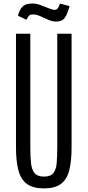

<svg xmlns="http://www.w3.org/2000/svg" viewBox="-20 -1049 492 1079"><path d="M227.1 9.8Q165.5 9.8 131.3 -15.4Q97.2 -40.5 83.5 -91.6Q69.8 -142.6 69.8 -220.7V-859.4H150.4V-223.1Q150.4 -169.9 154.3 -132.8Q158.2 -95.7 174.3 -76.2Q190.4 -56.6 227.1 -56.6Q264.2 -56.6 279.8 -76.2Q295.4 -95.7 298.6 -132.6Q301.8 -169.4 301.8 -222.7V-859.4H382.3V-220.7Q382.3 -142.6 369.1 -91.6Q356 -40.5 322.3 -15.4Q288.6 9.8 227.1 9.8ZM295.4 -927.7Q273.9 -927.7 251.5 -937.7Q229 -947.8 207 -957.8Q185.1 -967.8 164.6 -967.8Q156.7 -967.8 153.3 -966.8Q145.5 -964.8 140.4 -957.8Q135.3 -950.7 128.4 -938L80.6 -960.9Q90.3 -994.1 103.5 -1008.3Q116.7 -1022.5 132.3 -1025.9Q147.9 -1029.3 164.1 -1029.3Q184.1 -1029.3 208.3 -1020.3Q232.4 -1011.2 254.2 -1002.4Q275.9 -993.7 288.1 -993.7H290Q296.9 -994.6 303.2 -1000.7Q309.6 -1006.8 317.4 -1028.8L371.1 -1014.6L366.7 -1000.5Q352.1 -952.6 336.2 -940.2Q320.3 -927.7 295.4 -927.7Z"/></svg>

Font: Antonio ExtraLight
Style: Regular
Weight: 250
Designer: Vernon Adams
Foundry: Vernon Adams
Version: Version 1.002